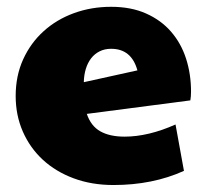

<svg xmlns="http://www.w3.org/2000/svg" viewBox="-20 -528 596 556"><path d="M340.8 -132.3Q409.2 -132.3 488.3 -167.5L512.7 -33.2Q421.9 7.8 308.6 7.8Q245.6 7.8 193.6 -11.5Q141.6 -30.8 104.2 -65.2Q66.9 -99.6 46.1 -147Q25.4 -194.3 25.4 -250Q25.4 -308.6 47.1 -356.2Q68.8 -403.8 106.4 -437.7Q144 -471.7 194.3 -490Q244.6 -508.3 301.8 -508.3Q359.4 -508.3 402.8 -489Q446.3 -469.7 475.3 -436.3Q504.4 -402.8 518.8 -358.2Q533.2 -313.5 533.2 -262.7Q533.2 -255.9 532.7 -249.5Q532.2 -243.2 531.2 -237.3L231.4 -198.2Q243.2 -163.1 270.5 -147.7Q297.9 -132.3 340.8 -132.3ZM377.9 -324.2Q360.8 -386.7 301.8 -386.7Q283.2 -386.7 268.6 -379.4Q253.9 -372.1 243.9 -359.1Q233.9 -346.2 228.5 -328.4Q223.1 -310.5 222.7 -290Z"/></svg>

Font: Paytone One
Style: Regular
Weight: 400
Designer: vernon adams
Foundry: vernon adams
Version: 1.000